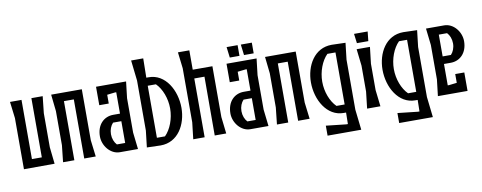

<svg xmlns="http://www.w3.org/2000/svg" viewBox="-80 -1273 4705 1875"><g transform="rotate(-10 2272.0 -335.0)"><path d="M366 -670H254V-83H156V-670H42L62 -506V1L366 0L348 -166V-504Z M754 -164V-670H450L468 -504V-166L450 0H562V-586H660V0H774Z M1193 -670H895V-487H989V-574L1067 -583H1080V-371H1013C921 -371 848 -302 848 -185C848 -92 921 0 1013 0H1193L1174 -166V-507ZM998 -80C974 -105 958 -144 958 -188C958 -232 974 -271 998 -296H1080V-80Z M1394 -672 1397 -863H1277L1300 -660V-164L1281 0L1417 4H1418C1591 4 1681 -159 1681 -323C1681 -496 1583 -673 1417 -672ZM1394 -76V-592H1475C1533 -535 1571 -436 1571 -336C1571 -235 1532 -133 1474 -76Z M1741 -862 1760 -701V-165L1741 0H1854V-583H1955L1954 0H2068L2049 -166V-670H1854V-862Z M2327 -830H2218L2231 -724H2327ZM2468 -830H2359L2372 -724H2468ZM2487 -670H2189V-487H2283V-574L2361 -583H2374V-371H2307C2215 -371 2142 -302 2142 -185C2142 -92 2215 0 2307 0H2487L2468 -166V-507ZM2292 -80C2268 -105 2252 -144 2252 -188C2252 -232 2268 -271 2292 -296H2374V-80Z M2875 -164V-670H2571L2589 -504V-166L2571 0H2683V-586H2781V0H2895Z M3350 -10V-506L3369 -670L3233 -674H3232C3059 -674 2969 -511 2969 -347C2969 -174 3067 3 3233 2H3256L3254 116H3238L3039 94V193H3373ZM3175 -78C3117 -135 3079 -234 3079 -334C3079 -435 3118 -537 3176 -594H3256V-78Z M3466 -741 3478 -647H3591L3601 -741ZM3465 -589 3484 -423V-166L3465 0H3597L3578 -164V-425L3597 -589Z M4060 -10V-506L4079 -670L3943 -674H3942C3769 -674 3679 -511 3679 -347C3679 -174 3777 3 3943 2H3966L3964 116H3948L3749 94V193H4083ZM3885 -78C3827 -135 3789 -234 3789 -334C3789 -435 3828 -537 3886 -594H3966V-78Z M4293 -87H4280V-299H4347C4439 -299 4512 -368 4512 -485C4512 -578 4439 -670 4347 -670H4167L4186 -504V-163L4167 0H4461V-183H4371V-96ZM4362 -590C4386 -565 4402 -526 4402 -482C4402 -438 4386 -399 4362 -374H4280V-590Z"/></g></svg>

Font: BackOut Medium
Style: Regular
Weight: 500
Designer: Frank Adebiaye
Foundry: Velvetyne Type Foundry
Version: Version 2.000;hotconv 1.0.109;makeotfexe 2.5.65596